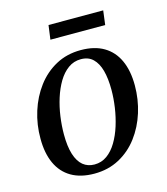

<svg xmlns="http://www.w3.org/2000/svg" viewBox="-106 -777 756 870"><g transform="rotate(-15 271.5 -342.0)"><path d="M313.5 -546Q378 -546 421.5 -520.2Q465 -494.5 487.2 -445.8Q509.5 -397 509.5 -328Q509.5 -263 490.5 -202.2Q471.5 -141.5 435.2 -93.2Q399 -45 347 -17Q295 11 230 11Q166 11 122.2 -14.5Q78.5 -40 56.2 -88.5Q34 -137 34 -204.5Q33.5 -270.5 52.8 -331.8Q72 -393 108.5 -441.5Q145 -490 196.8 -518Q248.5 -546 313.5 -546ZM303.5 -506Q270 -506 243.8 -487Q217.5 -468 198.2 -435.8Q179 -403.5 166.2 -363.2Q153.5 -323 147.5 -280Q141.5 -237 141.5 -196.5Q141.5 -140 153.2 -102.8Q165 -65.5 187.2 -47.2Q209.5 -29 241 -29Q274 -29 300 -47.8Q326 -66.5 345.2 -98.8Q364.5 -131 377 -171Q389.5 -211 395.8 -253.8Q402 -296.5 402 -336.5Q402 -389 391.8 -426.8Q381.5 -464.5 360 -485.2Q338.5 -506 303.5 -506ZM202.5 -693.5H459L450.5 -627H193.5Z"/></g></svg>

Font: Merriweather 72pt
Style: Italic
Weight: 400
Italic angle: -7.8°
Version: Version 2.101